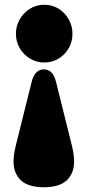

<svg xmlns="http://www.w3.org/2000/svg" viewBox="-20 -609 365 808"><path d="M164.5 179Q99 179 68 149.8Q37 120.5 37 70Q37 42 47 1.5L113.5 -265.5Q126.5 -317 164.5 -317Q202.5 -317 215.5 -265.5L282 1.5Q292 42 292 70Q292 120.5 261 149.8Q230 179 164.5 179ZM166.5 -589Q200 -589 226.8 -572.2Q253.5 -555.5 269.2 -527.5Q285 -499.5 285 -467Q285 -433.5 269.2 -406.2Q253.5 -379 226.8 -362.5Q200 -346 166.5 -346Q133 -346 106 -362.5Q79 -379 63 -406.2Q47 -433.5 47 -467Q47 -499.5 63 -527.5Q79 -555.5 106 -572.2Q133 -589 166.5 -589Z"/></svg>

Font: Fraunces 9pt Soft Black
Style: Regular
Weight: 900
Version: Version 1.000;[b76b70a41]